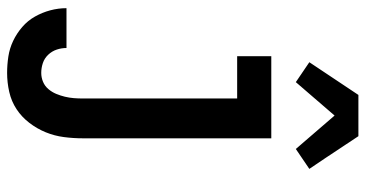

<svg xmlns="http://www.w3.org/2000/svg" viewBox="-264 -541 1028 540"><g transform="rotate(90 250.0 -271.0)"><path d="M185 223Q162 223 139 219.5Q116 216 95 206Q74 196 56 180.5Q38 165 26.5 144.5Q15 124 9 101.5Q3 79 3 56H115Q115 70 119.5 83.5Q124 97 134 107.5Q144 118 157.5 122.5Q171 127 185 127Q198 127 210 122Q222 117 230.5 107Q239 97 244 85Q249 73 252 60.5Q255 48 256 35.5Q257 23 257 10V-424H138V-520H369V10Q369 37 365.5 63.5Q362 90 352 114.5Q342 139 325.5 160.5Q309 182 287 196.5Q265 211 238.5 217Q212 223 185 223ZM211 -589 155 -627 247 -765H363L424 -673L455 -627L399 -589L305 -698Z"/></g></svg>

Font: Iosevka
Style: Bold
Weight: 700
Monospace: yes
Designer: Belleve Invis
Foundry: Belleve Invis
Version: Version 32.5.0; ttfautohint (v1.8.4)